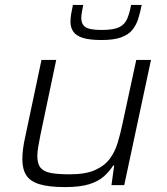

<svg xmlns="http://www.w3.org/2000/svg" viewBox="-20 -754 681 782"><path d="M245 8Q178 8 140 -4Q102 -16 86.5 -41Q71 -66 71 -106Q71 -125 74 -148.5Q77 -172 83 -198L149 -510H209L145 -206Q140 -181 136 -158Q132 -135 132 -119Q132 -87 145 -71Q158 -55 187 -49.5Q216 -44 264 -44Q328 -44 366.5 -61Q405 -78 426.5 -106.5Q448 -135 459 -171.5Q470 -208 478 -246L535 -510H595L486 0H434L445 -80H441Q426 -56 403 -35.5Q380 -15 342.5 -3.5Q305 8 245 8ZM394 -591Q344 -591 316.5 -600Q289 -609 278 -626Q267 -643 267 -665Q267 -681 270 -698Q273 -715 277 -734H319Q316 -718 313.5 -704.5Q311 -691 311 -680Q311 -656 327.5 -644Q344 -632 394 -632Q442 -632 465 -643Q488 -654 498 -677.5Q508 -701 514 -734H557Q551 -702 542.5 -676Q534 -650 518 -631Q502 -612 472.5 -601.5Q443 -591 394 -591Z"/></svg>

Font: Saira SemiExpanded Light
Style: Italic
Weight: 300
Width: 6
Italic angle: -12°
Designer: Hector Gatti with collaboration of the Omnibus-Type team
Foundry: Omnibus-Type
Version: Version 1.101